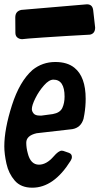

<svg xmlns="http://www.w3.org/2000/svg" viewBox="-31 -865 462 892"><path d="M72 -683Q60 -683 50.5 -690Q41 -697 40.5 -711.5Q40 -726 40 -784Q40 -813 68 -819L373 -845Q399 -845 402 -817L411 -737Q411 -709 387 -704Q275 -698 171 -691L102 -686ZM119 7Q66 7 37.5 -26Q9 -59 -1 -104.5Q-11 -150 -11 -185Q-11 -265 24.5 -376Q60 -487 120 -540Q166 -577 226 -577Q282 -577 315 -550Q367 -508 367 -406Q367 -370 361 -334L357 -313Q345 -272 305 -265L139 -246Q91 -235 91 -202Q91 -178 98 -153Q111 -100 150 -100Q185 -100 218 -138Q241 -165 256 -165L263 -164L289 -155Q303 -150 303 -136Q303 -127 297 -118Q219 7 119 7ZM162 -328 214 -335Q248 -341 258.5 -363.5Q269 -386 269 -416Q269 -495 217 -495Q197 -495 173.5 -468.5Q150 -442 133.5 -409Q117 -376 117 -358Q117 -348 125 -338Q133 -328 154 -328Z"/></svg>

Font: Bangerz
Style: Regular
Weight: 400
Designer: vernon adams
Foundry: Vernon Adams
Version: Version 2.10;February 7, 2025;FontCreator 13.0.0.2683 64-bit